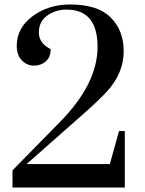

<svg xmlns="http://www.w3.org/2000/svg" viewBox="-20 -840 648 860"><path d="M539 -253V0H36V-77L247 -292Q417 -464 417 -630.5Q417 -797 278 -797Q228 -797 191 -770Q154 -743 154 -694.5Q154 -646 207 -620Q207 -584 185 -565Q163 -546 132 -546Q101 -546 78 -569.5Q55 -593 55 -634Q55 -715 126 -767.5Q197 -820 294 -820Q417 -820 475.5 -762Q534 -704 534 -611Q534 -510 456 -427Q418 -386 338 -316L99 -105H472L513 -253Z"/></svg>

Font: Prata
Style: Regular
Weight: 400
Designer: Cyreal (www.cyreal.org)
Foundry: Cyreal (www.cyreal.org)
Version: Version 1.010